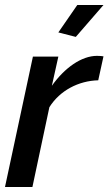

<svg xmlns="http://www.w3.org/2000/svg" viewBox="-20 -750 435 770"><path d="M284 -602 395 -730H290L214 -620ZM112 -523 0 0H110L178 -320C220 -387 295 -426 374 -428L395 -524C389 -525 382 -526 369 -526C307 -526 239 -478 188 -406L214 -523Z"/></svg>

Font: FIGSv2-sans-serif SmBold Italic
Style: Regular
Weight: 600
Italic angle: -12°
Designer: Matt McInerney, Pablo Impallari, Rodrigo Fuenzalida
Foundry: Matt McInerney, Pablo Impallari, Rodrigo Fuenzalida
Version: Version 4.020;hotconv 1.0.109;makeotfexe 2.5.65596